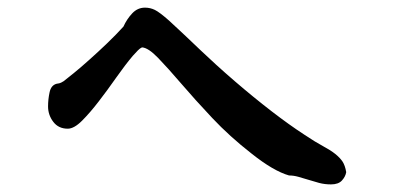

<svg xmlns="http://www.w3.org/2000/svg" viewBox="-20 -526 1040 505"><path d="M890.6 -73.2Q888.7 -61.5 879.4 -51.3Q870.1 -41 850.6 -41Q834 -41 819.3 -44.9Q804.7 -48.8 791 -53.2Q777.3 -57.6 764.6 -61Q752 -64.5 740.2 -64.5Q699.2 -76.2 641.6 -122.1Q584 -167 538.1 -215.8Q492.2 -264.6 457 -305.7Q421.9 -346.7 396 -373.5Q370.1 -400.4 353.5 -401.4Q348.6 -399.4 342.8 -393.6Q336.9 -387.7 329.1 -378.9Q308.6 -354.5 285.6 -321.8Q262.7 -289.1 239.7 -259.3Q216.8 -229.5 195.8 -208.5Q174.8 -187.5 158.2 -187.5Q133.8 -187.5 120.1 -205.6Q106.4 -223.6 106.4 -246.1Q106.4 -264.6 110.4 -283.2Q114.3 -301.8 128.9 -305.7Q136.7 -306.6 140.6 -308.6Q144.5 -310.5 147.5 -312.5Q155.3 -318.4 173.8 -333.5Q192.4 -348.6 214.8 -368.7Q237.3 -388.7 261.2 -411.6Q285.2 -434.6 304.7 -456.1Q313.5 -475.6 327.6 -490.7Q341.8 -505.9 361.3 -505.9Q375 -505.9 387.2 -500Q399.4 -494.1 424.8 -471.7Q449.2 -449.2 468.8 -430.7Q488.3 -412.1 507.8 -393.6Q527.3 -375 548.8 -355.5Q570.3 -335.9 598.6 -311.5Q647.5 -269.5 694.3 -233.4Q741.2 -197.3 780.3 -171.9Q809.6 -152.3 829.6 -141.6Q849.6 -130.9 861.8 -121.1Q874 -111.3 880.9 -101.1Q887.7 -90.8 890.6 -73.2Z"/></svg>

Font: JasonHandwriting1
Style: Regular
Weight: 400
Version: Version 1.48.20